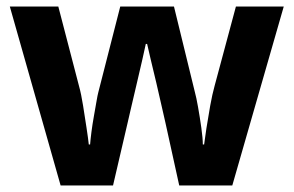

<svg xmlns="http://www.w3.org/2000/svg" viewBox="-20 -566 896 586"><path d="M485 -191Q481 -208 473.5 -241.5Q466 -275 457 -313.5Q448 -352 440 -384.5Q432 -417 429 -432H425Q422 -417 414.5 -384.5Q407 -352 398 -313.5Q389 -275 381 -241Q373 -207 369 -189L325 0H165L10 -546H158L221 -304Q228 -279 233.5 -244Q239 -209 244 -176.5Q249 -144 251 -125H255Q256 -139 259 -162.5Q262 -186 266.5 -211Q271 -236 274.5 -256.5Q278 -277 280 -284L347 -546H511L575 -284Q579 -270 584.5 -239Q590 -208 594.5 -176Q599 -144 599 -125H603Q605 -142 610 -174.5Q615 -207 621.5 -243Q628 -279 635 -304L700 -546H846L689 0H527Z"/></svg>

Font: Noto Sans Thaana
Style: Bold
Weight: 700
Designer: David Williams
Foundry: Google Inc.
Version: Version 3.001; ttfautohint (v1.8.4.7-5d5b)